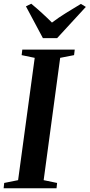

<svg xmlns="http://www.w3.org/2000/svg" viewBox="-32 -1009 480 1029"><path d="M-12.5 0 -9.5 -28.5 65 -43.5 154 -699 84 -713.5 87.5 -743H368.5L365 -713.5L290.5 -699L202 -43.5L274 -28.5L271 0ZM198 -804.5 107 -975 135.5 -989Q164.5 -965 192.5 -939.5Q220.5 -914 246.5 -888Q281.5 -914.5 321.2 -939.2Q361 -964 401.5 -988L428 -972L274 -804.5Z"/></svg>

Font: Merriweather 96pt SemiBold
Style: Italic
Weight: 600
Italic angle: -7.8°
Version: Version 2.101